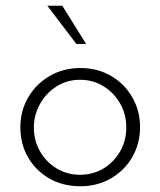

<svg xmlns="http://www.w3.org/2000/svg" viewBox="-20 -641 559 669"><path d="M51 -198Q51 -255 78.5 -302Q106 -349 153.5 -376.5Q201 -404 260 -404Q320 -404 367 -376.5Q414 -349 441 -302Q468 -255 468 -198Q468 -141 441 -94Q414 -47 366.5 -19.5Q319 8 260 8Q200 8 153 -18.5Q106 -45 78.5 -91.5Q51 -138 51 -198ZM98 -197Q98 -151 119.5 -113.5Q141 -76 177.5 -54Q214 -32 259 -32Q304 -32 340.5 -54Q377 -76 398.5 -113.5Q420 -151 420 -197Q420 -243 398.5 -280.5Q377 -318 340.5 -340.5Q304 -363 259 -363Q213 -363 176.5 -339.5Q140 -316 119 -278Q98 -240 98 -197ZM145 -621H197L280 -488H246Z"/></svg>

Font: Josefin Sans Thin Light
Style: Regular
Weight: 300
Version: Version 2.000